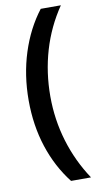

<svg xmlns="http://www.w3.org/2000/svg" viewBox="-97 -765 504 967"><g transform="rotate(-10 155.0 -282.0)"><path d="M45 -278Q45 -407 81.5 -521Q118 -635 185 -722H288Q222 -625 189 -513Q156 -401 156 -279Q156 -160 189.5 -49Q223 62 287 158H185Q117 71 81 -39.5Q45 -150 45 -278Z"/></g></svg>

Font: Noto Sans Myanmar Condensed SemiBold
Style: Regular
Weight: 600
Width: 3
Designer: Monotype Design Team
Foundry: Monotype Imaging Inc.
Version: Version 2.107; ttfautohint (v1.8.4.7-5d5b)